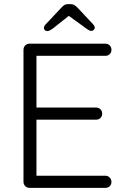

<svg xmlns="http://www.w3.org/2000/svg" viewBox="-20 -912 608 932"><path d="M521 -29Q521 -16 512.5 -8Q504 0 491 0H124Q111 0 102.5 -8.5Q94 -17 94 -30V-670Q94 -683 102.5 -691.5Q111 -700 124 -700H491Q504 -700 512.5 -691.5Q521 -683 521 -670Q521 -657 512.5 -649Q504 -641 491 -641H157V-390H446Q459 -390 467.5 -381.5Q476 -373 476 -360Q476 -347 467.5 -339Q459 -331 446 -331H157V-59H491Q504 -59 512.5 -50Q521 -41 521 -29ZM440 -777Q440 -772 435 -767Q430 -762 424 -762Q413 -762 397 -775L314 -835L237 -774Q219 -761 210 -761Q203 -761 198 -765.5Q193 -770 193 -776Q193 -784 201 -793L278 -875Q286 -884 293 -888Q300 -892 311 -892H322Q333 -892 340 -888Q347 -884 356 -875L432 -794Q440 -785 440 -777Z"/></svg>

Font: Quicksand
Style: Regular
Weight: 400
Designer: Andrew Paglinawan
Foundry: Andrew Paglinawan
Version: Version 3.000